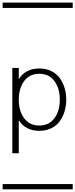

<svg xmlns="http://www.w3.org/2000/svg" viewBox="-20 -990 570 1453"><path d="M73.2 -476.1H122.1V-391.1Q172.9 -471.7 277.3 -471.7Q329.6 -471.7 370.1 -451.2Q410.6 -430.7 434.3 -396.2Q458 -361.8 469.7 -321Q481.4 -280.3 481.4 -235.8Q481.4 -191.4 469.7 -150.6Q458 -109.9 434.3 -75.4Q410.6 -41 370.1 -20.5Q329.6 0 277.3 0Q172.9 0 122.1 -80.6V169.9H73.2ZM162.8 -376.5Q122.1 -321.3 122.1 -235.8Q122.1 -150.4 162.8 -95.2Q203.6 -40 277.3 -40Q351.1 -40 391.8 -95.2Q432.6 -150.4 432.6 -235.8Q432.6 -321.3 391.8 -376.5Q351.1 -431.6 277.3 -431.6Q203.6 -431.6 162.8 -376.5ZM0 402.8H530.3V442.9H0ZM0 -970.2H530.3V-930.2H0Z"/></svg>

Font: AzarMehrMSRS1
Style: Regular
Weight: 1
Designer: Amin Abedi
Version: Version 1.00